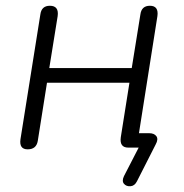

<svg xmlns="http://www.w3.org/2000/svg" viewBox="-20 -512 639 666"><path d="M455 117Q447 133 432.5 134Q418 135 410 125.5Q402 116 410 99L461 0H425Q394 0 399 -36L429 -225H143L111 -23Q106 6 76 6Q46 6 51 -29L120 -462Q124 -492 153 -492Q185 -492 180 -456L151 -276H437L467 -462Q471 -492 500 -492Q531 -492 526 -456L462 -50H497Q515 -50 522.5 -39.5Q530 -29 520 -11Z"/></svg>

Font: Nunito Light
Style: Italic
Weight: 300
Italic angle: -9°
Designer: Vernon Adams
Foundry: Vernon Adams
Version: Version 3.601; ttfautohint (v1.8.2.53-6de2)